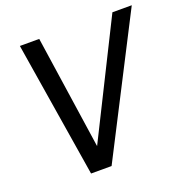

<svg xmlns="http://www.w3.org/2000/svg" viewBox="-126 -816 904 932"><g transform="rotate(-20 326.5 -350.0)"><path d="M653 -700 294 0H188L75 -700H175L261 -115L553 -700Z"/></g></svg>

Font: Cabin
Style: Italic
Weight: 400
Designer: Pablo Impallari
Foundry: Pablo Impallari. www.impallari.com Igino Marini. www.ikern.com
Version: Version 1.005